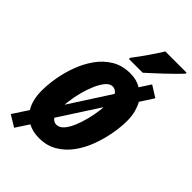

<svg xmlns="http://www.w3.org/2000/svg" viewBox="-257 -846 989 989"><g transform="rotate(45 238.0 -351.5)"><path d="M55 63 -7 25 48 -59Q20 -105 20 -173Q20 -216 28.5 -267Q37 -318 56 -369.5Q75 -421 105.5 -464Q136 -507 179.5 -533Q223 -559 281 -559Q327 -559 361 -538L400 -598L462 -559L415 -486Q427 -464 434.5 -436Q442 -408 442 -375Q442 -329 432.5 -277Q423 -225 404 -174Q385 -123 354.5 -81.5Q324 -40 281.5 -15Q239 10 183 10Q136 10 102 -9ZM298 -427Q285 -447 264 -447Q244 -447 227 -427Q210 -407 196 -375Q182 -343 172 -305.5Q162 -268 158 -233Q157 -226 156 -219Q155 -212 155 -205ZM197 -102Q219 -102 236.5 -121.5Q254 -141 267.5 -173Q281 -205 290.5 -242.5Q300 -280 304 -314Q305 -321 305.5 -326.5Q306 -332 306 -338L165 -120Q178 -102 197 -102ZM224 -616Q253 -654 279 -691.5Q305 -729 328 -766H483L482 -758Q471 -746 449.5 -724.5Q428 -703 403 -679.5Q378 -656 356 -636Q334 -616 323 -606H222Z"/></g></svg>

Font: Noto Sans ExtraCondensed ExtraBold
Style: Italic
Weight: 800
Width: 2
Italic angle: -12°
Designer: Monotype Design Team
Foundry: Monotype Imaging Inc.
Version: Version 2.013; ttfautohint (v1.8.4.7-5d5b)